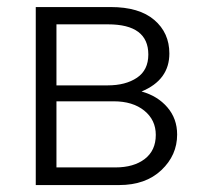

<svg xmlns="http://www.w3.org/2000/svg" viewBox="-20 -533 576 553"><path d="M83 0V-512.7H298.8Q380.9 -512.7 424.3 -475.6Q467.8 -438.5 467.8 -378.9Q467.8 -302.7 387.7 -269.5Q433.6 -256.8 461.9 -224.1Q490.2 -191.4 490.2 -145.5Q490.2 -85.9 444.8 -43Q399.4 0 323.2 0ZM142.6 -50.8H312.5Q365.2 -50.8 397 -75.2Q428.7 -99.6 428.7 -144.5Q428.7 -187.5 395.5 -214.4Q362.3 -241.2 307.6 -241.2H142.6ZM142.6 -287.1H290Q341.8 -287.1 374.5 -309.1Q407.2 -331.1 407.2 -376Q407.2 -462.9 291 -462.9H142.6Z"/></svg>

Font: Gothic A1 Light
Style: Regular
Weight: 300
Version: Version 2.50